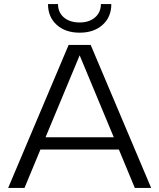

<svg xmlns="http://www.w3.org/2000/svg" viewBox="-20 -920 780 940"><path d="M720 0H640L562 -188H178L100 0H20L316 -700H424ZM537 -248 370 -649 203 -248ZM370 -760Q300 -760 257.5 -798.5Q215 -837 215 -900H264Q264 -859 293 -834.5Q322 -810 370 -810Q417 -810 445.5 -835Q474 -860 474 -900H525Q525 -837 482.5 -798.5Q440 -760 370 -760Z"/></svg>

Font: Goli Light
Style: Regular
Weight: 300
Designer: jaikishan Patel
Foundry: MagicType
Version: Version 1.000